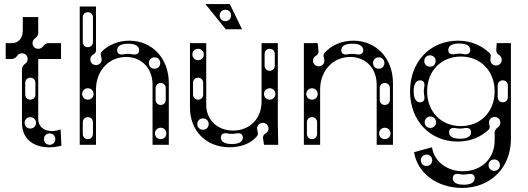

<svg xmlns="http://www.w3.org/2000/svg" viewBox="-20 -712 2596 944"><path d="M282 4 278 -76C226 -56 168 -72 168 -128V-422H280V-500H220C208 -500 198 -494 192 -485C187 -477 178 -472 168 -472C152 -472 140 -484 140 -500C140 -510 145 -519 153 -524C162 -530 168 -540 168 -552V-628H92V-562C92 -524 71 -500 38 -500H8V-422H36C48 -422 58 -428 64 -437C69 -445 78 -450 88 -450C104 -450 116 -438 116 -422C116 -412 111 -403 103 -398C94 -392 88 -382 88 -370V-108C88 4 198 28 282 4ZM129 -222C114 -222 104 -233 104 -248V-304C104 -319 114 -330 129 -330C144 -330 154 -319 154 -304V-248C154 -233 144 -222 129 -222ZM224 0C208 0 196 -12 196 -28C196 -44 208 -56 224 -56C240 -56 252 -44 252 -28C252 -12 240 0 224 0ZM129 -80C113 -80 101 -92 101 -108C101 -124 113 -136 129 -136C145 -136 157 -124 157 -108C157 -92 145 -80 129 -80Z M372 0H452V-272C452 -365 516 -432 600 -432C676 -432 730 -376 730 -296V0H810V-304C810 -424 729 -512 616 -512C563 -512 514 -492 481 -459C469 -447 480 -432 480 -420C480 -404 468 -392 452 -392C436 -392 424 -404 424 -420C424 -430 429 -439 440 -445C447 -449 452 -455 452 -464V-680H372ZM412 -28C397 -28 387 -39 387 -54V-110C387 -125 397 -136 412 -136C427 -136 437 -125 437 -110V-54C437 -39 427 -28 412 -28ZM412 -222C396 -222 384 -234 384 -250C384 -266 396 -278 412 -278C428 -278 440 -266 440 -250C440 -234 428 -222 412 -222ZM770 -28C754 -28 742 -40 742 -56C742 -72 754 -84 770 -84C786 -84 798 -72 798 -56C798 -40 786 -28 770 -28ZM770 -196C755 -196 745 -207 745 -222V-278C745 -293 755 -304 770 -304C785 -304 795 -293 795 -278V-222C795 -207 785 -196 770 -196ZM556 -465C556 -485 574 -497 608 -497H612C646 -497 664 -485 664 -465C664 -449 652 -441 632 -445C616 -448 604 -448 588 -445C568 -441 556 -449 556 -465ZM740 -374C724 -374 712 -386 712 -402C712 -418 724 -430 740 -430C756 -430 768 -418 768 -402C768 -386 756 -374 740 -374ZM412 -480C397 -480 387 -491 387 -506V-626C387 -641 397 -652 412 -652C427 -652 437 -641 437 -626V-506C437 -491 427 -480 412 -480Z M1108 12C1165 12 1213 -6 1243 -42C1254 -55 1244 -68 1244 -80C1244 -96 1256 -108 1272 -108C1288 -108 1300 -96 1300 -80C1300 -70 1295 -61 1284 -55C1277 -51 1272 -42 1273 -33L1278 0H1348L1346 -100V-500H1266V-212C1266 -129 1208 -70 1126 -70C1049 -70 994 -123 994 -196V-500H914V-184C914 -68 994 12 1108 12ZM1066 -36C1066 -52 1078 -60 1098 -56C1114 -53 1126 -53 1142 -56C1162 -60 1174 -52 1174 -36C1174 -16 1156 -4 1122 -4H1118C1084 -4 1066 -16 1066 -36ZM954 -222C939 -222 929 -233 929 -248V-304C929 -319 939 -330 954 -330C969 -330 979 -319 979 -304V-248C979 -233 969 -222 954 -222ZM954 -416C938 -416 926 -428 926 -444C926 -460 938 -472 954 -472C970 -472 982 -460 982 -444C982 -428 970 -416 954 -416ZM1306 -364C1291 -364 1281 -375 1281 -390V-446C1281 -461 1291 -472 1306 -472C1321 -472 1331 -461 1331 -446V-390C1331 -375 1321 -364 1306 -364ZM1306 -222C1290 -222 1278 -234 1278 -250C1278 -266 1290 -278 1306 -278C1322 -278 1334 -266 1334 -250C1334 -234 1322 -222 1306 -222ZM978 -74C962 -74 950 -86 950 -102C950 -118 962 -130 978 -130C994 -130 1006 -118 1006 -102C1006 -86 994 -74 978 -74ZM1090 -568H1170L1110 -692H990ZM1088 -608C1072 -608 1060 -620 1060 -636C1060 -652 1072 -664 1088 -664C1104 -664 1116 -652 1116 -636C1116 -620 1104 -608 1088 -608Z M1474 0H1554V-272C1554 -365 1618 -432 1702 -432C1778 -432 1832 -376 1832 -296V0H1912V-304C1912 -424 1831 -512 1718 -512C1661 -512 1609 -490 1576 -452C1565 -439 1575 -426 1575 -414C1575 -398 1563 -386 1547 -386C1531 -386 1519 -398 1519 -414C1519 -424 1524 -433 1535 -439C1542 -443 1547 -452 1546 -461L1542 -500H1474ZM1514 -28C1499 -28 1489 -39 1489 -54V-110C1489 -125 1499 -136 1514 -136C1529 -136 1539 -125 1539 -110V-54C1539 -39 1529 -28 1514 -28ZM1514 -222C1498 -222 1486 -234 1486 -250C1486 -266 1498 -278 1514 -278C1530 -278 1542 -266 1542 -250C1542 -234 1530 -222 1514 -222ZM1872 -28C1856 -28 1844 -40 1844 -56C1844 -72 1856 -84 1872 -84C1888 -84 1900 -72 1900 -56C1900 -40 1888 -28 1872 -28ZM1872 -196C1857 -196 1847 -207 1847 -222V-278C1847 -293 1857 -304 1872 -304C1887 -304 1897 -293 1897 -278V-222C1897 -207 1887 -196 1872 -196ZM1658 -465C1658 -485 1676 -497 1710 -497H1714C1748 -497 1766 -485 1766 -465C1766 -449 1754 -441 1734 -445C1718 -448 1706 -448 1690 -445C1670 -441 1658 -449 1658 -465ZM1842 -374C1826 -374 1814 -386 1814 -402C1814 -418 1826 -430 1842 -430C1858 -430 1870 -418 1870 -402C1870 -386 1858 -374 1842 -374Z M2252 212C2392 212 2492 112 2492 -28V-500H2422L2420 -464C2420 -456 2424 -447 2432 -443C2441 -438 2447 -429 2447 -418C2447 -402 2435 -390 2419 -390C2403 -390 2391 -402 2391 -418C2391 -434 2398 -441 2386 -452C2346 -490 2293 -512 2232 -512C2094 -512 1996 -408 1996 -263C1996 -119 2094 -16 2230 -16C2290 -16 2343 -37 2382 -74C2394 -86 2384 -97 2384 -109C2384 -125 2396 -137 2412 -137C2428 -137 2440 -125 2440 -109C2440 -99 2435 -90 2427 -85C2418 -79 2412 -69 2412 -60V-20C2412 67 2347 130 2256 130C2177 130 2114 81 2104 12L2016 36C2031 139 2130 212 2252 212ZM2246 -92C2149 -92 2080 -163 2080 -263C2080 -363 2149 -434 2246 -434C2343 -434 2412 -363 2412 -263C2412 -163 2343 -92 2246 -92ZM2096 -83C2080 -83 2068 -95 2068 -111C2068 -127 2080 -139 2096 -139C2112 -139 2124 -127 2124 -111C2124 -95 2112 -83 2096 -83ZM2188 -62C2188 -78 2200 -86 2220 -82C2236 -79 2248 -79 2264 -82C2284 -86 2296 -78 2296 -62C2296 -42 2278 -30 2244 -30H2240C2206 -30 2188 -42 2188 -62ZM2046 -209C2026 -209 2014 -227 2014 -261V-265C2014 -299 2026 -317 2046 -317C2062 -317 2070 -305 2066 -285C2063 -269 2063 -257 2066 -241C2070 -221 2062 -209 2046 -209ZM2094 -384C2078 -384 2066 -396 2066 -412C2066 -428 2078 -440 2094 -440C2110 -440 2122 -428 2122 -412C2122 -396 2110 -384 2094 -384ZM2184 -466C2184 -486 2202 -498 2236 -498H2240C2274 -498 2292 -486 2292 -466C2292 -450 2280 -442 2260 -446C2244 -449 2232 -449 2216 -446C2196 -442 2184 -450 2184 -466ZM2452 -209C2437 -209 2427 -220 2427 -235V-291C2427 -306 2437 -317 2452 -317C2467 -317 2477 -306 2477 -291V-235C2477 -220 2467 -209 2452 -209ZM2206 164C2206 148 2218 140 2238 144C2254 147 2266 147 2282 144C2302 140 2314 148 2314 164C2314 184 2296 196 2262 196H2258C2224 196 2206 184 2206 164ZM2077 104C2061 104 2049 92 2049 76C2049 60 2061 48 2077 48C2093 48 2105 60 2105 76C2105 92 2093 104 2077 104ZM2410 128C2394 128 2382 116 2382 100C2382 84 2394 72 2410 72C2426 72 2438 84 2438 100C2438 116 2426 128 2410 128Z"/></svg>

Font: Apfel Grotezk Brukt
Style: Regular
Weight: 300
Designer: Luigi Gorlero
Foundry: © 2023, Luigi Gorlero & Collletttivo
Version: Version 2.000;Glyphs 3.2 (3217)